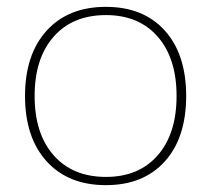

<svg xmlns="http://www.w3.org/2000/svg" viewBox="-20 -530 616 560"><path d="M523 -250Q523 -128 460.5 -59Q398 10 289 10Q179 10 116 -59.5Q53 -129 53 -250Q53 -371 116 -440.5Q179 -510 289 -510Q398 -510 460.5 -441Q523 -372 523 -250ZM81 -250Q81 -140 136.5 -77Q192 -14 289 -14Q385 -14 440 -77Q495 -140 495 -250Q495 -360 440 -423Q385 -486 289 -486Q192 -486 136.5 -423Q81 -360 81 -250Z"/></svg>

Font: Work Sans ExtraLight
Style: Regular
Weight: 280
Designer: Wei Huang
Foundry: Wei Huang
Version: Version 1.500